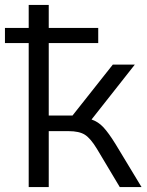

<svg xmlns="http://www.w3.org/2000/svg" viewBox="-32 -756 593 776"><path d="M84 0V-582H-12V-643H84V-736H165V-643H365V-582H165V-289H261L424 -495H513L338 -273Q365 -264 386 -241.5Q407 -219 436 -172L540 0H452L360 -154Q334 -197 311 -211.5Q288 -226 245 -226H165V0Z"/></svg>

Font: Mulish
Style: Regular
Weight: 400
Designer: Vernon Adams
Foundry: Vernon Adams
Version: Version 3.603; ttfautohint (v1.8.3)